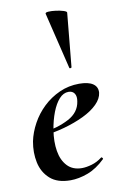

<svg xmlns="http://www.w3.org/2000/svg" viewBox="-85 -782 527 843"><g transform="rotate(-10 178.5 -361.0)"><path d="M160 12Q102 12 69.5 -17Q37 -46 27.5 -91Q18 -136 27 -185Q35 -224 56 -262.5Q77 -301 109 -331.5Q141 -362 182 -380.5Q223 -399 270 -399Q311 -399 331.5 -385Q352 -371 350 -345Q347 -319 323 -295Q299 -271 259.5 -252Q220 -233 171.5 -219.5Q123 -206 73 -201L75 -214Q146 -225 194 -250.5Q242 -276 249 -324Q253 -346 244.5 -359Q236 -372 218 -372Q195 -372 176.5 -351.5Q158 -331 144.5 -296Q131 -261 124 -218Q116 -167 123 -125Q130 -83 154 -57.5Q178 -32 219 -32Q238 -32 262.5 -39Q287 -46 309 -63Q311 -65 314.5 -61Q318 -57 316 -55Q278 -18 237.5 -3Q197 12 160 12ZM240 -475 179 -727Q178 -733 192 -734Q206 -735 225 -732.5Q244 -730 258.5 -725.5Q273 -721 273 -716L250 -476Q250 -474 245.5 -473Q241 -472 240 -475Z"/></g></svg>

Font: Cormorant Garamond Light
Style: Italic
Weight: 300
Italic angle: -10°
Designer: Christian Thalmann (Catharsis Fonts)
Foundry: Catharsis Fonts
Version: Version 4.001